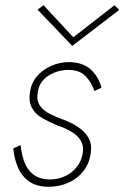

<svg xmlns="http://www.w3.org/2000/svg" viewBox="-20 -707 477 736"><path d="M59 -151 31 -138Q34 -101 48 -67Q62 -33 91 -12Q120 9 167 9Q207 9 242 -6.5Q277 -22 300 -51.5Q323 -81 328 -121Q333 -155 319 -179Q305 -203 279.5 -220Q254 -237 224 -248Q196 -258 171 -270.5Q146 -283 132.5 -303Q119 -323 125 -355Q131 -395 166 -417Q201 -439 242 -439Q285 -439 308 -415Q331 -391 342 -358L369 -371Q358 -413 328 -440.5Q298 -468 245 -469Q210 -469 177.5 -455Q145 -441 123 -416Q101 -391 95 -356Q89 -318 102.5 -293.5Q116 -269 142.5 -254Q169 -239 200 -226Q222 -219 240.5 -209.5Q259 -200 273 -188Q287 -176 294 -158.5Q301 -141 297 -119Q292 -89 274 -66.5Q256 -44 229 -31.5Q202 -19 171 -19Q130 -20 106.5 -39Q83 -58 72.5 -88.5Q62 -119 59 -151ZM261 -564 147 -687 124 -670 257 -531 437 -669 419 -687Z"/></svg>

Font: Jost ExtraLight
Style: Italic
Weight: 250
Italic angle: -5°
Version: Version 3.710